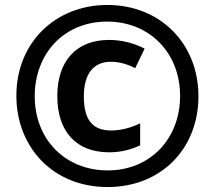

<svg xmlns="http://www.w3.org/2000/svg" viewBox="-20 -744 867 774"><path d="M414 10C628 10 780 -143 780 -356C780 -568 626 -724 413 -724C204 -724 46 -573 46 -358C46 -153 191 10 414 10ZM414 -57C246 -57 120 -179 120 -356C120 -528 238 -657 412 -657C581 -657 706 -533 706 -357C706 -186 587 -57 414 -57ZM420 -130C466 -130 506 -140 545 -158V-247C507 -228 465 -218 428 -218C353 -218 318 -261 318 -355C318 -448 358 -495 427 -495C458 -495 491 -487 525 -469L563 -548C518 -571 470 -583 419 -583C286 -583 211 -496 211 -357C211 -215 286 -130 420 -130Z"/></svg>

Font: Noto Sans Thai Looped Condensed
Style: Bold
Weight: 700
Width: 3
Designer: Sasikarn Vongin, Ben Mitchell
Foundry: The Fontpad Ltd
Version: Version 1.001